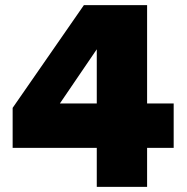

<svg xmlns="http://www.w3.org/2000/svg" viewBox="-20 -724 723 744"><path d="M355 0V-151H29V-306L305 -704H550V-323H653V-151H550V0ZM212 -323H355V-533Z"/></svg>

Font: Prodigy Sans ExtraBold
Style: Regular
Weight: 800
Designer: Wei Huang
Foundry: Wei Huang
Version: Version 1.003; ttfautohint (v1.8.3)